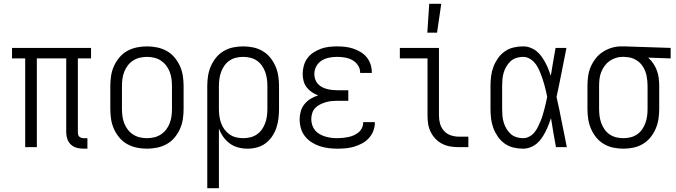

<svg xmlns="http://www.w3.org/2000/svg" viewBox="-20 -771 3540 1006"><path d="M438 8H418Q400 8 382.5 3.5Q365 -1 352 -13Q339 -25 333 -42Q327 -59 327 -77V-465H173V0H112V-465H43V-520H457V-465H388V-77Q388 -71 389.5 -65Q391 -59 395.5 -55Q400 -51 406 -49Q412 -47 418 -47H438Z M750 8Q723 8 696.5 2.5Q670 -3 646.5 -16Q623 -29 605.5 -50Q588 -71 577 -95.5Q566 -120 562 -146.5Q558 -173 558 -200V-320Q558 -347 562 -373.5Q566 -400 577 -424.5Q588 -449 605.5 -470Q623 -491 646.5 -504Q670 -517 696.5 -522.5Q723 -528 750 -528Q777 -528 803.5 -522.5Q830 -517 853.5 -504Q877 -491 894.5 -470Q912 -449 923 -424.5Q934 -400 938 -373.5Q942 -347 942 -320V-200Q942 -173 938 -146.5Q934 -120 923 -95.5Q912 -71 894.5 -50Q877 -29 853.5 -16Q830 -3 803.5 2.5Q777 8 750 8ZM750 -47Q769 -47 788 -51.5Q807 -56 823 -66.5Q839 -77 850.5 -92Q862 -107 869 -125Q876 -143 878.5 -162Q881 -181 881 -200V-320Q881 -339 878.5 -358Q876 -377 869 -395Q862 -413 850.5 -428Q839 -443 823 -453.5Q807 -464 788 -468.5Q769 -473 750 -473Q731 -473 712 -468.5Q693 -464 677 -453.5Q661 -443 649.5 -428Q638 -413 631 -395Q624 -377 621.5 -358Q619 -339 619 -320V-200Q619 -181 621.5 -162Q624 -143 631 -125Q638 -107 649.5 -92Q661 -77 677 -66.5Q693 -56 712 -51.5Q731 -47 750 -47Z M1066 215V-320Q1066 -347 1070 -373Q1074 -399 1084.5 -423.5Q1095 -448 1112 -469Q1129 -490 1152 -503.5Q1175 -517 1201 -522.5Q1227 -528 1254 -528Q1281 -528 1307 -522.5Q1333 -517 1356 -503.5Q1379 -490 1396 -469Q1413 -448 1423.5 -423.5Q1434 -399 1438 -373Q1442 -347 1442 -320V-200Q1442 -175 1439 -150Q1436 -125 1428 -101Q1420 -77 1405.5 -56Q1391 -35 1371 -20Q1351 -5 1326.5 1.5Q1302 8 1277 8Q1252 8 1227.5 1.5Q1203 -5 1183.5 -19.5Q1164 -34 1149.5 -54.5Q1135 -75 1127 -98V215ZM1254 -47Q1273 -47 1291.5 -51.5Q1310 -56 1325.5 -66.5Q1341 -77 1352 -92.5Q1363 -108 1369.5 -126Q1376 -144 1378.5 -162.5Q1381 -181 1381 -200V-320Q1381 -339 1378.5 -357.5Q1376 -376 1369.5 -394Q1363 -412 1352 -427.5Q1341 -443 1325.5 -453.5Q1310 -464 1291.5 -468.5Q1273 -473 1254 -473Q1235 -473 1216.5 -468.5Q1198 -464 1182.5 -453.5Q1167 -443 1156 -427.5Q1145 -412 1138.5 -394Q1132 -376 1129.5 -357.5Q1127 -339 1127 -320V-200Q1127 -181 1129.5 -162.5Q1132 -144 1138.5 -126Q1145 -108 1156 -93Q1167 -78 1182.5 -67Q1198 -56 1216.5 -51.5Q1235 -47 1254 -47Z M1747 8Q1724 8 1700.5 5Q1677 2 1654.5 -5.5Q1632 -13 1612 -26Q1592 -39 1577.5 -57.5Q1563 -76 1556.5 -99Q1550 -122 1550 -146Q1550 -167 1556 -188Q1562 -209 1575.5 -225.5Q1589 -242 1607.5 -253.5Q1626 -265 1647 -271Q1629 -278 1613.5 -288.5Q1598 -299 1586.5 -314Q1575 -329 1570.5 -347.5Q1566 -366 1566 -384Q1566 -406 1572 -427.5Q1578 -449 1591 -466.5Q1604 -484 1622.5 -496Q1641 -508 1661.5 -515.5Q1682 -523 1703.5 -525.5Q1725 -528 1747 -528Q1768 -528 1789 -525.5Q1810 -523 1830 -516.5Q1850 -510 1868.5 -499Q1887 -488 1900.5 -472Q1914 -456 1921 -435.5Q1928 -415 1928 -394V-389H1867V-392Q1867 -412 1855 -429.5Q1843 -447 1825.5 -456.5Q1808 -466 1787.5 -469.5Q1767 -473 1747 -473Q1726 -473 1705 -469Q1684 -465 1666 -454Q1648 -443 1637.5 -424Q1627 -405 1627 -383Q1627 -369 1631.5 -355.5Q1636 -342 1645.5 -331.5Q1655 -321 1667.5 -314.5Q1680 -308 1694 -304.5Q1708 -301 1722 -299.5Q1736 -298 1750 -298H1805V-243H1750Q1734 -243 1718 -241.5Q1702 -240 1687 -235.5Q1672 -231 1657.5 -224Q1643 -217 1632 -205.5Q1621 -194 1616 -178.5Q1611 -163 1611 -147Q1611 -131 1616 -115.5Q1621 -100 1631 -88Q1641 -76 1655 -68Q1669 -60 1684.5 -55.5Q1700 -51 1715.5 -49Q1731 -47 1747 -47Q1762 -47 1776.5 -48.5Q1791 -50 1805.5 -53Q1820 -56 1833.5 -62Q1847 -68 1858.5 -77.5Q1870 -87 1876.5 -100.5Q1883 -114 1883 -129V-131H1944V-128Q1944 -105 1935.5 -84Q1927 -63 1912 -46.5Q1897 -30 1877 -19.5Q1857 -9 1835.5 -2.5Q1814 4 1791.5 6Q1769 8 1747 8Z M2434 0H2384Q2362 0 2340 -3.5Q2318 -7 2298 -17Q2278 -27 2262.5 -43Q2247 -59 2237 -79Q2227 -99 2223.5 -120.5Q2220 -142 2220 -165V-465H2075V-520H2280V-165Q2280 -143 2286 -122Q2292 -101 2306.5 -85Q2321 -69 2342 -62Q2363 -55 2384 -55H2434ZM2219 -600 2229 -751H2292L2270 -600Z M2721 8Q2695 8 2670 2Q2645 -4 2624 -19Q2603 -34 2588.5 -55Q2574 -76 2565 -100Q2556 -124 2553 -149.5Q2550 -175 2550 -200V-320Q2550 -345 2553 -370.5Q2556 -396 2565 -420Q2574 -444 2588.5 -465Q2603 -486 2624 -501Q2645 -516 2670 -522Q2695 -528 2721 -528Q2740 -528 2758 -521.5Q2776 -515 2791 -503Q2806 -491 2817 -475.5Q2828 -460 2837 -443.5Q2846 -427 2853 -409.5Q2860 -392 2866 -374Q2872 -410 2878 -446.5Q2884 -483 2891 -520H2948Q2935 -456 2922.5 -391.5Q2910 -327 2896 -263Q2911 -198 2923.5 -132Q2936 -66 2950 0H2893Q2886 -38 2879.5 -76Q2873 -114 2867 -152Q2861 -134 2854 -116Q2847 -98 2838 -80.5Q2829 -63 2818 -47Q2807 -31 2792 -18.5Q2777 -6 2758.5 1Q2740 8 2721 8ZM2721 -47Q2737 -47 2752.5 -55Q2768 -63 2779 -76Q2790 -89 2797.5 -104Q2805 -119 2811.5 -134.5Q2818 -150 2823 -166Q2828 -182 2832 -198Q2836 -214 2840 -230.5Q2844 -247 2847 -264Q2844 -280 2840 -296Q2836 -312 2832 -327.5Q2828 -343 2822.5 -358.5Q2817 -374 2811 -389.5Q2805 -405 2797 -419.5Q2789 -434 2778 -446Q2767 -458 2752 -465.5Q2737 -473 2721 -473Q2703 -473 2685.5 -467.5Q2668 -462 2655 -450Q2642 -438 2633 -422.5Q2624 -407 2619 -390Q2614 -373 2612.5 -355.5Q2611 -338 2611 -320V-200Q2611 -182 2612.5 -164.5Q2614 -147 2619 -130Q2624 -113 2633 -97.5Q2642 -82 2655 -70Q2668 -58 2685.5 -52.5Q2703 -47 2721 -47Z M3246 8Q3219 8 3193 2.5Q3167 -3 3144 -16.5Q3121 -30 3104 -51Q3087 -72 3076.5 -96.5Q3066 -121 3062 -147Q3058 -173 3058 -200V-320Q3058 -346 3061.5 -371.5Q3065 -397 3075 -420.5Q3085 -444 3101 -464.5Q3117 -485 3138.5 -499Q3160 -513 3184.5 -520.5Q3209 -528 3235 -528H3250L3494 -520V-465L3376 -469Q3392 -455 3403.5 -437.5Q3415 -420 3422 -401Q3429 -382 3431.5 -361.5Q3434 -341 3434 -320V-200Q3434 -173 3430 -147Q3426 -121 3415.5 -96.5Q3405 -72 3388 -51Q3371 -30 3348 -16.5Q3325 -3 3299 2.5Q3273 8 3246 8ZM3246 -47Q3265 -47 3283.5 -51.5Q3302 -56 3317.5 -66.5Q3333 -77 3344 -92.5Q3355 -108 3361.5 -126Q3368 -144 3370.5 -162.5Q3373 -181 3373 -200V-320Q3373 -346 3368 -372.5Q3363 -399 3349 -421.5Q3335 -444 3311.5 -457.5Q3288 -471 3261 -472L3250 -473H3241Q3223 -473 3205 -467Q3187 -461 3172.5 -450.5Q3158 -440 3147 -424.5Q3136 -409 3129.5 -392Q3123 -375 3121 -356.5Q3119 -338 3119 -320V-200Q3119 -181 3121.5 -162.5Q3124 -144 3130.5 -126Q3137 -108 3148 -92.5Q3159 -77 3174.5 -66.5Q3190 -56 3208.5 -51.5Q3227 -47 3246 -47Z"/></svg>

Font: Iosevka Fixed SS04 Light
Style: Regular
Weight: 300
Monospace: yes
Designer: Belleve Invis
Foundry: Belleve Invis
Version: Version 32.5.0